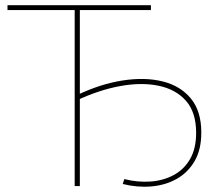

<svg xmlns="http://www.w3.org/2000/svg" viewBox="-20 -720 850 743"><path d="M269 0V-690L278 -681H9V-700H564V-681H280L289 -690V0ZM455 -8 461 -27Q513 -14 562.5 -17.5Q612 -21 652 -42.5Q692 -64 715.5 -104.5Q739 -145 739 -206Q739 -285 700 -329.5Q661 -374 594.5 -388Q528 -402 445.5 -387Q363 -372 276 -331L278 -352Q368 -395 454 -408.5Q540 -422 609 -405Q678 -388 718.5 -339Q759 -290 759 -207Q759 -140 732.5 -95.5Q706 -51 662.5 -27Q619 -3 565 1.5Q511 6 455 -8Z"/></svg>

Font: Montserrat Thin
Style: Regular
Weight: 100
Designer: Julieta Ulanovsky
Foundry: Julieta Ulanovsky
Version: Version 9.000